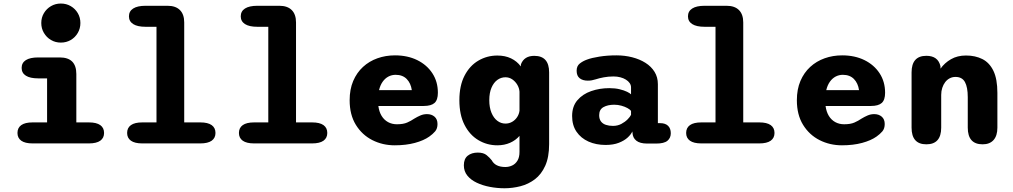

<svg xmlns="http://www.w3.org/2000/svg" viewBox="-20 -794 5611 1063"><path d="M160.2 -116.3H240.7V-360.1H191.4Q146.6 -360.1 123.2 -375Q99.8 -389.8 99.8 -418.1Q99.8 -446.3 123.2 -461.2Q146.6 -476 191.4 -476H310.8Q402.6 -476 402.6 -384.2V-116.3H472.2Q514.1 -116.3 535.2 -101.3Q556.2 -86.2 556.2 -57.9Q556.2 -30.1 535.2 -15Q514.1 0 472.2 0H160.2Q118.8 0 97.7 -15Q76.7 -30.1 76.7 -57.9Q76.7 -86.2 97.7 -101.3Q118.8 -116.3 160.2 -116.3ZM208.5 -666.6Q208.5 -696.7 223.1 -721.2Q237.7 -745.7 262.2 -760Q286.8 -774.4 316.8 -774.4Q347.3 -774.4 371.8 -760Q396.3 -745.7 410.7 -721.2Q425.1 -696.7 425.1 -666.6Q425.1 -636.5 410.7 -611.8Q396.3 -587 371.8 -572.6Q347.3 -558.2 316.8 -558.2Q286.8 -558.2 262.2 -572.6Q237.7 -587 223.1 -611.8Q208.5 -636.5 208.5 -666.6Z M767.8 0Q725.9 0 704.9 -15Q683.8 -30.1 683.8 -57.9Q683.8 -86.2 704.9 -101.3Q725.9 -116.3 767.8 -116.3H846.4V-645.7H785.8Q740.9 -645.7 717.4 -660.7Q693.9 -675.8 693.9 -703.6Q693.9 -731.8 717.4 -746.9Q740.9 -762 785.8 -762H907.7Q952.5 -762 976.2 -738.3Q999.9 -714.6 999.9 -669.8V-116.3H1089Q1130.9 -116.3 1152 -101.3Q1173 -86.2 1173 -57.9Q1173 -30.1 1152 -15Q1130.9 0 1089 0Z M1386.8 0Q1344.9 0 1323.9 -15Q1302.8 -30.1 1302.8 -57.9Q1302.8 -86.2 1323.9 -101.3Q1344.9 -116.3 1386.8 -116.3H1465.4V-645.7H1404.8Q1359.9 -645.7 1336.4 -660.7Q1312.9 -675.8 1312.9 -703.6Q1312.9 -731.8 1336.4 -746.9Q1359.9 -762 1404.8 -762H1526.7Q1571.5 -762 1595.2 -738.3Q1618.9 -714.6 1618.9 -669.8V-116.3H1708Q1749.9 -116.3 1771 -101.3Q1792 -86.2 1792 -57.9Q1792 -30.1 1771 -15Q1749.9 0 1708 0Z M2165.5 10.5Q2098.3 10.5 2041.4 -18.3Q1984.5 -47.2 1950.2 -102.8Q1915.8 -158.5 1915.8 -239Q1915.8 -299.5 1935.5 -345.7Q1955.2 -391.8 1989.7 -423.5Q2024.2 -455.2 2069.6 -471.3Q2115 -487.5 2166.8 -487.5Q2236.5 -487.5 2290 -461.2Q2343.5 -434.8 2373.9 -388.2Q2404.3 -341.7 2404.3 -280.5Q2404.3 -240.7 2385.8 -224Q2367.2 -207.3 2325.8 -207.3H2074.7Q2079 -175 2092.8 -152.4Q2106.7 -129.8 2128.5 -117.9Q2150.3 -106 2177.5 -106Q2212.8 -106 2234.5 -115.6Q2256.2 -125.2 2273.3 -137Q2290.5 -147.5 2307.6 -154.8Q2324.7 -162.2 2344 -162.2Q2369.2 -162.2 2385.7 -148.1Q2402.2 -134 2402.2 -107.2Q2402.2 -82.2 2389.2 -66.8Q2376.2 -51.5 2356.7 -37.8Q2326.3 -16.2 2277 -2.8Q2227.7 10.5 2165.5 10.5ZM2078.5 -295H2260Q2254.5 -333.3 2231.8 -356.6Q2209 -379.8 2170.3 -379.8Q2149 -379.8 2130.6 -370.2Q2112.2 -360.5 2098.8 -341.8Q2085.3 -323 2078.5 -295Z M2773.2 248.3Q2732.2 248.3 2692.3 240.7Q2652.4 233.1 2619.7 217.7Q2586.9 202.3 2567.5 178.3Q2548.1 154.3 2548.1 121.2Q2548.1 85.2 2569.6 68Q2591.2 50.8 2625.2 50.8Q2657.1 50.8 2674.2 65Q2691.4 79.2 2702.6 93.6Q2712.2 111.9 2731 121.2Q2749.8 130.6 2777.6 130.6Q2797.7 130.6 2815.5 122.3Q2833.4 114.1 2844.8 95.5Q2856.2 77 2856.2 46.8V-41.7Q2835 -17.1 2803.6 -3.3Q2772.2 10.5 2733.7 10.5Q2676.4 10.5 2628.4 -18.2Q2580.4 -46.8 2551.9 -102.5Q2523.3 -158.2 2523.3 -239Q2523.3 -319.8 2551.9 -375Q2580.4 -430.2 2628.4 -458.3Q2676.4 -486.5 2733.7 -486.5Q2776.4 -486.5 2809.2 -470.9Q2842.1 -455.2 2863.3 -426.3L2864.2 -438.2Q2882.1 -484.8 2938.1 -484.8Q3020.2 -484.8 3020.2 -393.2V3.8Q3020.2 76.2 2998.6 123.9Q2977 171.6 2941.1 198.7Q2905.2 225.8 2861.3 237.1Q2817.4 248.3 2773.2 248.3ZM2778.5 -109.8Q2798.5 -109.8 2815.3 -119.4Q2832.1 -129 2843 -145.4Q2853.8 -161.8 2856.2 -181V-286.2Q2854.8 -306.3 2844.1 -324.5Q2833.4 -342.7 2816.4 -354.5Q2799.3 -366.2 2778.5 -366.2Q2753.8 -366.2 2733.5 -351.5Q2713.2 -336.8 2701.1 -308.4Q2688.9 -280.1 2688.9 -239Q2688.9 -198.7 2701.1 -169.5Q2713.2 -140.4 2733.5 -125.1Q2753.8 -109.8 2778.5 -109.8Z M3563.2 0.8Q3522.8 0.8 3502.8 -15.3Q3482.8 -31.3 3481.7 -59.2L3480.8 -66.2Q3474 -50.2 3455.3 -32.8Q3436.7 -15.5 3406.2 -3.5Q3375.8 8.5 3333 8.5Q3280.2 8.5 3238.2 -10.2Q3196.2 -29 3171.8 -64.8Q3147.5 -100.5 3147.5 -151.7Q3147.5 -205 3176.7 -239.1Q3205.8 -273.2 3252.9 -289.6Q3300 -306 3353.5 -306Q3385.5 -306 3410.5 -299.9Q3435.5 -293.8 3451.8 -285.8Q3468 -277.7 3473.7 -271.8V-310Q3473.7 -323 3466.1 -334Q3458.5 -345 3445.2 -353.2Q3432 -361.5 3414.4 -366.1Q3396.8 -370.7 3376.8 -370.7Q3348 -370.7 3322.8 -365.9Q3297.5 -361.2 3277.7 -354.7Q3266.5 -351.2 3256.3 -349.3Q3246.2 -347.5 3234.2 -347.5Q3206.2 -347.5 3189.3 -360.8Q3172.5 -374.2 3172.5 -402.3Q3172.5 -428.5 3189.8 -442.2Q3207.2 -456 3230.2 -464.2Q3255.5 -473.7 3298.8 -480.6Q3342.2 -487.5 3392.8 -487.5Q3438.7 -487.5 3480.1 -476.9Q3521.5 -466.3 3553.6 -446.1Q3585.7 -425.8 3604 -396.1Q3622.3 -366.3 3622.3 -328V-112.2H3635Q3663.8 -112.2 3678.8 -97.4Q3693.8 -82.7 3693.8 -56.3Q3693.8 -30.2 3675.3 -14.7Q3656.8 0.8 3612.5 0.8ZM3473.7 -180Q3468.5 -187.5 3454.1 -195.5Q3439.7 -203.5 3420.4 -208.8Q3401.2 -214.2 3380.7 -214.2Q3345 -214.2 3321.2 -201Q3297.3 -187.8 3297.3 -156.2Q3297.3 -134.7 3307.3 -121.5Q3317.3 -108.3 3334.7 -102.7Q3352 -97 3373.5 -97Q3399.2 -97 3419.8 -107.8Q3440.3 -118.7 3454.4 -132.9Q3468.5 -147.2 3473.7 -158.2Z M3862.8 0Q3820.9 0 3799.9 -15Q3778.8 -30.1 3778.8 -57.9Q3778.8 -86.2 3799.9 -101.3Q3820.9 -116.3 3862.8 -116.3H3941.4V-645.7H3880.8Q3835.9 -645.7 3812.4 -660.7Q3788.9 -675.8 3788.9 -703.6Q3788.9 -731.8 3812.4 -746.9Q3835.9 -762 3880.8 -762H4002.7Q4047.5 -762 4071.2 -738.3Q4094.9 -714.6 4094.9 -669.8V-116.3H4184Q4225.9 -116.3 4247 -101.3Q4268 -86.2 4268 -57.9Q4268 -30.1 4247 -15Q4225.9 0 4184 0Z M4641.5 10.5Q4574.3 10.5 4517.4 -18.3Q4460.5 -47.2 4426.2 -102.8Q4391.8 -158.5 4391.8 -239Q4391.8 -299.5 4411.5 -345.7Q4431.2 -391.8 4465.7 -423.5Q4500.2 -455.2 4545.6 -471.3Q4591 -487.5 4642.8 -487.5Q4712.5 -487.5 4766 -461.2Q4819.5 -434.8 4849.9 -388.2Q4880.3 -341.7 4880.3 -280.5Q4880.3 -240.7 4861.8 -224Q4843.2 -207.3 4801.8 -207.3H4550.7Q4555 -175 4568.8 -152.4Q4582.7 -129.8 4604.5 -117.9Q4626.3 -106 4653.5 -106Q4688.8 -106 4710.5 -115.6Q4732.2 -125.2 4749.3 -137Q4766.5 -147.5 4783.6 -154.8Q4800.7 -162.2 4820 -162.2Q4845.2 -162.2 4861.7 -148.1Q4878.2 -134 4878.2 -107.2Q4878.2 -82.2 4865.2 -66.8Q4852.2 -51.5 4832.7 -37.8Q4802.3 -16.2 4753 -2.8Q4703.7 10.5 4641.5 10.5ZM4554.5 -295H4736Q4730.5 -333.3 4707.8 -356.6Q4685 -379.8 4646.3 -379.8Q4625 -379.8 4606.6 -370.2Q4588.2 -360.5 4574.8 -341.8Q4561.3 -323 4554.5 -295Z M5420.2 5Q5338 5 5338 -87.3V-256.1Q5338 -311.2 5322.4 -339.7Q5306.8 -368.1 5270.1 -368.1Q5252.6 -368.1 5238 -360.5Q5223.4 -352.8 5213 -339.2Q5202.6 -325.6 5196.8 -307.5Q5190.9 -289.5 5190.9 -268.8V-87.3Q5190.9 5 5108.7 5Q5026.9 5 5026.9 -87.3V-392.8Q5026.9 -485 5108.7 -485Q5173.8 -485 5186.8 -427.3L5187.2 -414Q5209.6 -445.7 5245.1 -466.2Q5280.7 -486.7 5328.2 -486.7Q5379.5 -486.7 5418.8 -467Q5458.1 -447.2 5480 -401.9Q5502 -356.5 5502 -279.8V-87.3Q5502 -42.5 5480.9 -18.8Q5459.8 5 5420.2 5Z"/></svg>

Font: Sono ExtraLight
Style: Regular
Weight: 200
Designer: Tyler Finck
Foundry: Tyler Finck
Version: Version 2.112